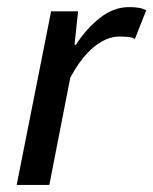

<svg xmlns="http://www.w3.org/2000/svg" viewBox="-20 -521 432 541"><path d="M27 0 124 -489H200L190 -395H194Q223 -440 261.5 -470.5Q300 -501 344 -501Q359 -501 371 -499Q383 -497 392 -492L360 -411Q352 -416 340.5 -417Q329 -418 316 -418Q281 -418 245 -389Q209 -360 178 -302L119 0Z"/></svg>

Font: Source Sans 3 ExtraLight Medium
Style: Italic
Weight: 500
Italic angle: -11°
Version: Version 3.052;hotconv 1.1.0;makeotfexe 2.6.0